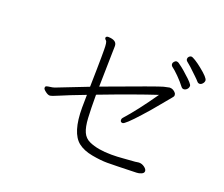

<svg xmlns="http://www.w3.org/2000/svg" viewBox="-117 -917 1234 1060"><g transform="rotate(20 500.0 -387.0)"><path d="M892 -649Q910 -632 916.5 -624Q923 -616 932 -616Q941 -616 949 -625Q957 -634 957 -644Q957 -660 904 -702Q883 -719 864.5 -730.5Q846 -742 839 -742Q832 -742 826 -736Q820 -730 820 -722Q820 -714 827 -708Q846 -694 892 -649ZM758 -654Q775 -642 800.5 -616.5Q826 -591 845 -566Q851 -558 860.5 -558Q870 -558 878.5 -566.5Q887 -575 887 -587Q887 -599 842 -638Q824 -655 807.5 -668Q791 -681 784.5 -685Q778 -689 771.5 -689Q765 -689 758.5 -682Q752 -675 752 -667.5Q752 -660 758 -654ZM743 -482Q661 -364 598 -294Q593 -289 593 -281Q593 -267 607 -267Q621 -267 692 -346Q733 -391 771 -438Q809 -485 817 -493.5Q825 -502 825 -508.5Q825 -515 822 -521Q807 -540 787 -540H784Q774 -538 751.5 -533Q729 -528 417 -412Q420 -557 421 -606Q422 -642 422 -648V-652Q422 -681 384 -686L371 -687Q360 -687 357 -679V-677Q357 -670 365 -664Q373 -658 373 -612V-566Q373 -537 372 -492.5Q371 -448 370 -394L188 -323Q182 -320 151 -316Q141 -314 138.5 -311.5Q136 -309 136 -302Q136 -295 151 -283.5Q166 -272 176.5 -272Q187 -272 228 -290Q269 -308 369 -346Q369 -325 368.5 -306Q368 -287 368 -271Q368 -123 428 -76Q460 -51 512 -41.5Q564 -32 602.5 -32Q641 -32 773 -36Q786 -36 800.5 -42Q815 -48 815 -59.5Q815 -71 800 -82Q785 -93 769 -93H766Q760 -93 754.5 -91.5Q749 -90 730 -89Q711 -88 677 -85Q643 -82 609 -82Q528 -82 477 -105Q448 -118 435 -147Q422 -176 419 -228Q416 -280 416 -364Q618 -441 743 -482Z"/></g></svg>

Font: LXGW WenKai Mono TC Light
Style: Regular
Weight: 300
Designer: LXGW / Fontworks Inc.
Foundry: LXGW / Fontworks Inc.
Version: Version 1.330